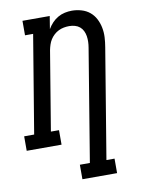

<svg xmlns="http://www.w3.org/2000/svg" viewBox="-111 -812 812 1096"><g transform="rotate(-10 295.5 -264.0)"><path d="M276 215V131H334L441 -518Q444 -535 444.5 -552Q445 -569 442.5 -585Q440 -601 433 -615.5Q426 -630 414 -640Q402 -650 386 -654.5Q370 -659 353 -659Q337 -659 321.5 -656Q306 -653 291.5 -646Q277 -639 264.5 -627.5Q252 -616 243.5 -602.5Q235 -589 230 -573.5Q225 -558 222 -543L146 -84H193V0H-9V-84H49L143 -651H96V-735H254L242 -661Q253 -680 268 -696Q283 -712 302 -723Q321 -734 342 -738.5Q363 -743 383 -743Q411 -743 438.5 -735Q466 -727 486.5 -710Q507 -693 519.5 -669Q532 -645 537.5 -617.5Q543 -590 541.5 -561.5Q540 -533 535 -504L430 131H477V215Z"/></g></svg>

Font: Iosevka Etoile Medium Oblique
Style: Regular
Weight: 500
Italic angle: -9°
Designer: Belleve Invis
Foundry: Belleve Invis
Version: Version 15.5.2; ttfautohint (v1.8.4)